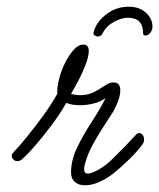

<svg xmlns="http://www.w3.org/2000/svg" viewBox="-20 -559 475 573"><path d="M364 -539Q396 -539 415.5 -521Q435 -503 435 -480Q435 -469 428.5 -461Q422 -453 414 -453Q407 -453 407 -460Q407 -506 362 -506Q343 -506 320.5 -494Q298 -482 287 -461Q284 -454 279.5 -452Q275 -450 271 -450Q269 -450 263 -453Q257 -456 260 -465Q268 -494 297.5 -516.5Q327 -539 364 -539ZM233 -6Q215 -6 203.5 -16Q192 -26 192 -44Q192 -82 211 -120.5Q230 -159 254.5 -196.5Q279 -234 295 -266Q279 -255 259 -250Q239 -245 220 -245Q193 -245 178 -252Q159 -219 134 -185.5Q109 -152 85.5 -125Q62 -98 46 -84Q39 -78 32 -78Q25 -78 20 -83Q15 -88 15 -94Q15 -99 19 -103Q37 -122 61.5 -152Q86 -182 110.5 -216Q135 -250 151 -279Q150 -299 156.5 -324Q163 -349 174.5 -372Q186 -395 200 -410.5Q214 -426 229 -426Q245 -426 245 -407Q245 -391 235.5 -366Q226 -341 213.5 -317.5Q201 -294 192 -279Q205 -275 219 -275Q243 -275 261 -284.5Q279 -294 293 -303.5Q307 -313 317 -313Q330 -313 334.5 -306.5Q339 -300 339 -290Q339 -271 329 -248.5Q319 -226 314 -220Q307 -209 293 -187.5Q279 -166 265 -142Q251 -118 242 -96Q238 -85 234.5 -73.5Q231 -62 231 -54Q231 -41 242 -41Q252 -41 271 -51Q295 -64 315.5 -84.5Q336 -105 351 -120Q352 -121 360.5 -130Q369 -139 377.5 -148Q386 -157 386 -157Q390 -162 396 -162Q401 -162 405.5 -156.5Q410 -151 410 -143Q410 -134 405 -128Q390 -107 364 -82Q338 -57 318 -41Q297 -25 275.5 -15.5Q254 -6 233 -6Z"/></svg>

Font: Meow Script
Style: Regular
Weight: 400
Designer: Robert E. Leuschke
Foundry: Robert E. Leuschke
Version: Version 1.010; ttfautohint (v1.8.3)